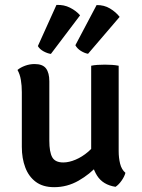

<svg xmlns="http://www.w3.org/2000/svg" viewBox="-20 -767 588 796"><path d="M472 -140.5Q472 -112.5 478 -88.2Q484 -64 500 -50.5Q496 -35 484 -18Q472 -1 459 7.5Q406.5 -0.5 382.2 -39.2Q358 -78 358 -129V-494.5Q369 -497 384.2 -498Q399.5 -499 414.5 -499Q430 -499 444.8 -498Q459.5 -497 472 -494.5ZM70.5 -385.5Q70.5 -412 66.5 -435.8Q62.5 -459.5 52.5 -477Q65 -487.5 84 -494.5Q103 -501.5 123.5 -501.5Q157 -501.5 170.8 -483.2Q184.5 -465 184.5 -430V-183.5Q184.5 -137 196.5 -115.2Q208.5 -93.5 242.5 -93.5Q266 -93.5 293.2 -105Q320.5 -116.5 345.5 -137.8Q370.5 -159 386.5 -189V-83Q353 -45 305.8 -18Q258.5 9 204.5 9Q158 9 128.5 -13Q99 -35 84.8 -72.8Q70.5 -110.5 70.5 -158ZM380.5 -746Q411.5 -746.5 436 -731.8Q460.5 -717 476 -697L345 -544Q330.5 -546.5 315.2 -556Q300 -565.5 292.5 -579.5ZM214 -746.5Q245 -748 270.2 -735.2Q295.5 -722.5 312 -703.5L191 -543.5Q176.5 -545.5 160.5 -554.2Q144.5 -563 137 -576Z"/></svg>

Font: Signika Light Medium
Style: Regular
Weight: 500
Version: Version 2.003;gftools[0.9.32]